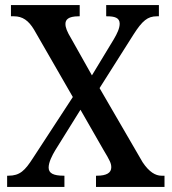

<svg xmlns="http://www.w3.org/2000/svg" viewBox="-20 -734 674 754"><path d="M8 0H233V-44H230C189 -44 171 -54 171 -76C171 -97 185 -124 197 -144L296 -303L386 -146C412 -103 417 -92 417 -77C417 -55 398 -44 361 -44H357V0H626V-44H614C591 -44 566 -58 540 -97L371 -388L504 -598C539 -653 560 -670 596 -670H604V-714H397V-670H400C429 -670 450 -665 450 -641C450 -623 440 -602 427 -580L341 -438L260 -582C243 -610 237 -626 237 -640C237 -656 247 -670 289 -670H293V-714H23V-670H35C68 -670 92 -654 114 -617L266 -353L110 -114C78 -64 58 -44 13 -44H8Z"/></svg>

Font: Noto Serif Lao SemiCondensed Medium
Style: Regular
Weight: 500
Width: 4
Designer: Monotype Design Team
Foundry: Monotype Imaging Inc.
Version: Version 2.003